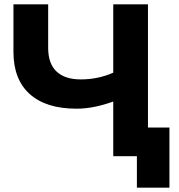

<svg xmlns="http://www.w3.org/2000/svg" viewBox="-20 -720 824 885"><path d="M662 -700V0H502V-252Q411 -219 333 -219Q192 -219 117 -286.5Q42 -354 42 -481V-700H202V-499Q202 -427 240.5 -390.5Q279 -354 352 -354Q432 -354 502 -385V-700ZM761 -132V145H611V0H502V-132Z"/></svg>

Font: Montserrat Alternates
Style: Bold
Weight: 700
Designer: Julieta Ulanovsky
Foundry: Julieta Ulanovsky
Version: Version 7.200